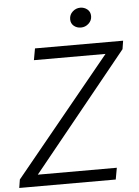

<svg xmlns="http://www.w3.org/2000/svg" viewBox="-61 -961 731 1007"><g transform="rotate(-5 304.0 -457.0)"><path d="M6 -44 511 -661H134L145 -722H609L602 -678L102 -61H518L507 0H-1ZM342 -858Q342 -882 359.5 -898Q377 -914 400 -914Q421 -914 437 -901Q453 -888 453 -865Q453 -842 435.5 -826Q418 -810 395 -810Q373 -810 357.5 -823Q342 -836 342 -858Z"/></g></svg>

Font: Nebula Sans Book
Style: Regular
Weight: 400
Italic angle: -9°
Designer: Paul D. Hunt for Adobe (as Source Sans)
Foundry: Nebula Entertainment & Broadcasting LLC
Version: Version 1.010